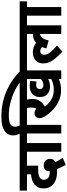

<svg xmlns="http://www.w3.org/2000/svg" viewBox="914 -1850 1003 2872"><g transform="rotate(-90 1416.0 -414.5)"><path d="M384 67Q366 33 349.5 -2.5Q333 -38 322 -65Q300 -63 275 -63Q231 -63 187.5 -74Q144 -85 109.5 -109Q75 -133 54 -172Q33 -211 33 -267Q33 -312 49 -344.5Q65 -377 91 -399Q120 -423 158.5 -436Q197 -449 244 -453V-513H0V-622H524V-513H373V-346H326Q275 -346 246 -340.5Q217 -335 197 -323Q162 -301 162 -260Q162 -220 190.5 -196Q219 -172 284 -172Q290 -172 296 -173Q294 -184 294 -192Q294 -229 319 -246Q344 -263 375 -263Q423 -263 449 -235Q475 -207 475 -169Q475 -135 461 -116.5Q447 -98 426 -87Q451 -36 491 22Z M711 -513V0H582V-513H510V-622H797V-513Z M855 -513H783V-622H851Q840 -645 833 -670Q826 -695 826 -723Q826 -804 896.5 -850Q967 -896 1102 -896Q1225 -896 1329 -871.5Q1433 -847 1518 -806.5Q1603 -766 1670.5 -716Q1738 -666 1788 -615H1625Q1558 -666 1476.5 -704Q1395 -742 1305.5 -763.5Q1216 -785 1125 -785Q1037 -785 996.5 -762.5Q956 -740 956 -693Q956 -673 961.5 -655Q967 -637 975 -622H1070V-513H984V0H855Z M1798 -513V0H1669V-37Q1632 -19 1590.5 -11Q1549 -3 1503 -3Q1434 -3 1375 -23.5Q1316 -44 1268.5 -77.5Q1221 -111 1184.5 -150Q1148 -189 1122 -226Q1100 -258 1092 -282.5Q1084 -307 1084 -327Q1084 -353 1101 -376.5Q1118 -400 1158 -400Q1197 -400 1227 -372Q1243 -408 1243 -453Q1243 -484 1235 -513H1056V-622H1884V-513ZM1577 -267Q1605 -267 1627 -277Q1649 -287 1669 -305V-513H1362Q1366 -497 1369 -478Q1372 -459 1372 -435Q1372 -363 1339 -317.5Q1306 -272 1257 -244Q1302 -187 1361.5 -149.5Q1421 -112 1506 -112Q1560 -112 1598 -122.5Q1636 -133 1669 -150V-196Q1647 -184 1620.5 -176.5Q1594 -169 1558 -169Q1488 -169 1444 -207.5Q1400 -246 1400 -320Q1400 -390 1443.5 -431Q1487 -472 1565 -472Q1581 -472 1603 -470.5Q1625 -469 1641 -465L1632 -369Q1622 -372 1609.5 -374Q1597 -376 1583 -376Q1520 -376 1520 -321Q1520 -292 1536.5 -279.5Q1553 -267 1577 -267Z M1870 -513V-622H2558V-513H2473V0H2344V-318Q2317 -316 2290 -289Q2263 -262 2246 -188L2127 -222Q2135 -258 2148 -288Q2135 -300 2120.5 -307Q2106 -314 2088 -314Q2061 -314 2046.5 -297.5Q2032 -281 2032 -257Q2032 -213 2064.5 -170.5Q2097 -128 2170 -64L2080 17Q1992 -63 1947.5 -130Q1903 -197 1903 -265Q1903 -324 1928 -359.5Q1953 -395 1990 -410.5Q2027 -426 2064 -426Q2109 -426 2142.5 -414Q2176 -402 2210 -377Q2265 -425 2344 -425V-513Z M2746 -513V0H2617V-513H2545V-622H2832V-513Z"/></g></svg>

Font: Noto Sans SemiCondensed
Style: Bold
Weight: 700
Width: 4
Designer: Monotype Design Team
Foundry: Monotype Imaging Inc.
Version: Version 2.013; ttfautohint (v1.8.4.7-5d5b)